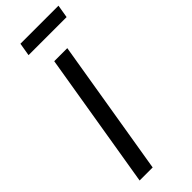

<svg xmlns="http://www.w3.org/2000/svg" viewBox="-295 -938 965 965"><g transform="rotate(-45 187.5 -455.0)"><path d="M255.9 -727.5 135.3 0H42.5L163.1 -727.5ZM375.5 -909.7 363.8 -840.3H93.3L105 -909.7Z"/></g></svg>

Font: Inter Variable
Style: Italic
Weight: 400
Italic angle: -9.39999°
Designer: Rasmus Andersson
Foundry: rsms
Version: Version 4.001;git-9221beed3